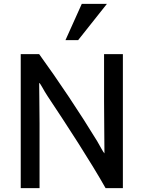

<svg xmlns="http://www.w3.org/2000/svg" viewBox="-20 -976 748 1000"><path d="M387 -767H321L406 -956H537ZM620 4H530C451 -136 328 -325 228 -475C208 -504 190 -544 184 -544C184 -508 186 -407 186 -333V4H88V-694H184C282 -559 397 -387 486 -241C504 -210 517 -184 524 -177C524 -238 522 -359 522 -449V-694H620Z"/></svg>

Font: Repo Medium
Style: Regular
Weight: 500
Designer: Stefan Peev
Foundry: Context Ltd
Version: Version 1.502